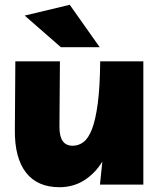

<svg xmlns="http://www.w3.org/2000/svg" viewBox="-20 -770 670 801"><path d="M228 11Q136 11 88.5 -50Q41 -111 42 -227L44 -514H230L228 -240Q228 -162 283 -162Q308 -162 328.5 -177.5Q349 -193 364 -232Q379 -271 388 -339.5Q397 -408 398 -514H578V0H397L407 -96Q377 -47 331.5 -18Q286 11 228 11ZM234 -573 83 -705 271 -750 396 -573Z"/></svg>

Font: Livvic Black
Style: Regular
Weight: 900
Designer: Jacques Le Bailly, Baron von Fonthausen
Version: Version 1.001; ttfautohint (v1.8.2)